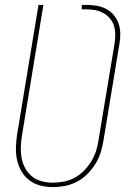

<svg xmlns="http://www.w3.org/2000/svg" viewBox="-20 -755 540 783"><path d="M196 8Q169 8 144 1.5Q119 -5 99.5 -20Q80 -35 67.5 -56.5Q55 -78 49.5 -103Q44 -128 45 -155Q46 -182 50 -208L137 -735H157L70 -205Q66 -181 65 -157.5Q64 -134 68 -111.5Q72 -89 82.5 -69.5Q93 -50 110 -36Q127 -22 149.5 -16Q172 -10 196 -10Q218 -10 241 -14.5Q264 -19 285 -30.5Q306 -42 323 -59.5Q340 -77 352.5 -97.5Q365 -118 372 -140Q379 -162 382 -185L447 -576Q450 -595 450 -613.5Q450 -632 445 -649Q440 -666 428.5 -679.5Q417 -693 402 -701.5Q387 -710 369 -713.5Q351 -717 332 -717H313L314 -735H332Q353 -735 374 -731.5Q395 -728 413 -718.5Q431 -709 444 -693.5Q457 -678 463.5 -659Q470 -640 470.5 -618.5Q471 -597 467 -576L402 -182Q398 -157 390.5 -133Q383 -109 369 -86.5Q355 -64 336 -45Q317 -26 294 -14Q271 -2 245.5 3Q220 8 196 8Z"/></svg>

Font: Iosevka Term Curly Th Obl
Style: Regular
Weight: 100
Italic angle: -9°
Designer: Belleve Invis
Foundry: Belleve Invis
Version: Version 32.3.0